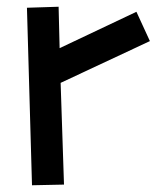

<svg xmlns="http://www.w3.org/2000/svg" viewBox="-20 -555 465 570"><path d="M60 -532 154 -535 157 -412 385 -520 425 -433 160 -309 170 -7 75 -5Z"/></svg>

Font: ZCOOL KuaiLe
Style: Regular
Weight: 400
Designer: Lui Bingke
Foundry: ZCOOL
Version: Version 2.000